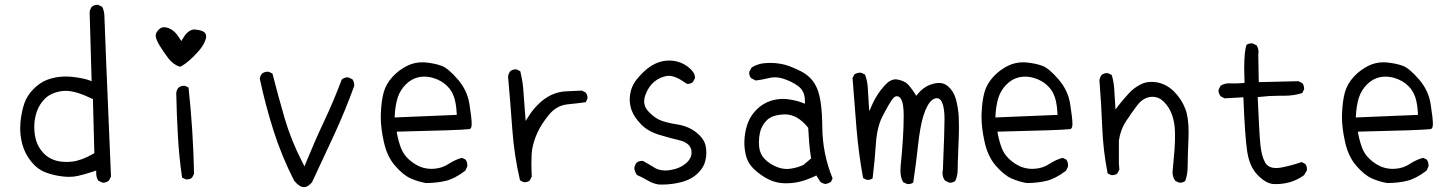

<svg xmlns="http://www.w3.org/2000/svg" viewBox="-20 -772 6040 799"><path d="M256.3 -98.1Q194.3 -98.1 159.7 -136.2Q139.2 -158.7 130.9 -185.5Q122.6 -212.4 122.6 -244.1Q122.6 -275.9 132.8 -306.6Q143.1 -337.4 167.2 -361.6Q191.4 -385.7 237.3 -393.1Q244.6 -394 252.9 -394Q295.9 -394 361.8 -361.8L366.7 -359.9L372.6 -134.8L368.7 -132.3Q320.3 -104.5 281.7 -99.6Q268.6 -98.1 256.3 -98.1ZM441.9 -37.1Q414.6 -677.7 414.6 -701.4Q414.6 -725.1 405.3 -743.7L389.2 -751.5Q387.2 -752 385.7 -752Q371.6 -752 362.3 -744.1Q355 -734.9 353 -722.2L361.3 -434.1L349.6 -438.5Q330.1 -445.8 285.2 -451.7Q269.5 -453.6 253.9 -453.6Q225.6 -453.6 198.2 -446.8Q153.8 -436 120.6 -402.8Q92.3 -374.5 81.1 -341.3Q68.8 -304.2 64.9 -260.3Q64 -249 64 -238.3Q64 -206.1 72.3 -173.8Q83.5 -131.8 109.9 -99.6Q135.7 -67.4 170.4 -54.4Q205.1 -41.5 241.7 -37.6Q254.9 -36.1 267.1 -36.1Q288.1 -36.1 304.2 -40Q334.5 -46.9 369.6 -58.6L380.4 -62.5V-50.8Q380.4 -33.2 389.2 -20L405.8 -12.2Q407.2 -11.7 411.1 -11.7Q415 -11.7 421.4 -13.9Q427.7 -16.1 433.6 -21Z M835 -606Q837.4 -612.3 837.6 -615.7Q837.9 -619.1 837.9 -621.6Q837.9 -628.4 833.5 -634.3Q825.7 -645.5 794.4 -648.9Q792 -649.4 790 -649.4Q763.2 -649.4 741.7 -612.8L734.4 -601.1L727.1 -612.8Q707.5 -645.5 680.7 -655.3Q671.4 -658.7 663.1 -658.7Q650.4 -658.7 641.1 -649.4Q627.9 -636.2 627.9 -624Q627.9 -609.4 644.5 -582Q661.1 -554.7 682.1 -527.3Q701.2 -503.4 728.5 -494.1Q750.5 -502 788.1 -539.6Q801.8 -553.7 812 -565.9Q827.6 -585 835 -606ZM756.8 -25.4Q770.5 -25.4 779.3 -32.7L787.6 -48.8Q783.7 -231.9 764.6 -407.7L750.5 -414.6Q748.5 -415 746.6 -415Q731.9 -415 722.7 -407.2Q715.3 -397.9 713.4 -385.3Q715.3 -295.9 720.2 -207.5Q725.1 -119.1 737.8 -32.7L752.9 -25.9Q754.9 -25.4 756.8 -25.4Z M1245.1 6.8Q1261.7 6.8 1278.8 -14.2L1371.6 -213.4Q1417 -312 1453.6 -413.1Q1454.1 -415 1454.1 -417Q1454.1 -431.2 1446.8 -441.9L1430.2 -449.7Q1428.7 -450.2 1424.8 -450.2Q1420.9 -450.2 1414.8 -448.2Q1408.7 -446.3 1402.3 -441.4Q1369.6 -354 1329.8 -269.5Q1290 -185.1 1253.9 -96.7L1247.1 -79.6L1238.8 -95.7Q1191.4 -187.5 1164.3 -280.8Q1137.2 -374 1113.8 -465.8L1099.1 -473.1Q1097.2 -473.6 1093 -473.6Q1088.9 -473.6 1082.5 -471.9Q1076.2 -470.2 1070.3 -465.8Q1063 -456.5 1061 -444.8Q1084.5 -334.5 1118.4 -228Q1152.3 -121.6 1204.1 -20Q1226.1 6.8 1245.1 6.8Z M1722.2 -450.7Q1731.9 -452.6 1738 -452.9Q1744.1 -453.1 1746.8 -453.1Q1749.5 -453.1 1753.7 -452.9Q1757.8 -452.6 1763.2 -451.7Q1773.4 -450.7 1783.7 -447.3Q1817.9 -437 1840.8 -414.1Q1859.9 -395.5 1869.1 -368.9Q1878.4 -342.3 1880.4 -302.2L1880.9 -293.9L1622.1 -283.2Q1624 -315.4 1626.5 -329.1Q1630.4 -352.5 1635.3 -366.7Q1645.5 -397.5 1668.9 -420.9Q1692.4 -444.3 1722.2 -450.7ZM1786.6 -69.8Q1781.2 -69.3 1773.4 -69.3Q1765.6 -69.3 1753.2 -71.3Q1740.7 -73.2 1727.5 -78.6Q1702.6 -89.4 1681.2 -108.9Q1659.2 -128.9 1648.9 -155.5Q1638.7 -182.1 1632.3 -214.4L1630.9 -224.1Q1891.1 -230 1929.7 -234.4L1934.6 -234.9Q1942.9 -237.8 1942.9 -255.9Q1942.9 -279.8 1933.6 -338.4Q1924.8 -396 1884.8 -441.9Q1844.7 -488.3 1817.9 -498Q1790 -508.3 1750.5 -512.2Q1743.7 -512.7 1736.8 -512.7Q1706.1 -512.7 1677.2 -499.5Q1641.6 -482.4 1614.5 -453.4Q1587.4 -424.3 1577.1 -389.2Q1566.9 -353 1564.9 -300.3Q1564.5 -293.9 1564.5 -287.1Q1564.5 -239.7 1576.7 -184.6Q1589.8 -122.1 1623.5 -83Q1657.2 -43.9 1688 -30Q1718.8 -16.1 1752.4 -10.3Q1797.4 -10.3 1835.4 -19.5Q1873.5 -28.8 1916.5 -62L1924.3 -78.6Q1924.8 -80.6 1924.8 -82.5Q1924.8 -97.2 1917.5 -107.9L1902.3 -115.2Q1874 -107.4 1849.1 -91.3Q1820.3 -71.8 1786.6 -69.8Z M2162.1 -13.7Q2175.8 -13.7 2184.6 -21L2192.9 -37.1Q2191.4 -67.9 2191.4 -92.3Q2191.4 -130.9 2194.8 -151.9Q2201.2 -187 2217 -221.2Q2232.9 -255.4 2263.7 -293.5Q2295.4 -333 2342.3 -337.9Q2383.3 -341.8 2417.5 -346.7L2424.3 -360.8Q2424.8 -362.8 2424.8 -366.7Q2424.8 -370.6 2423.1 -376.2Q2421.4 -381.8 2417.5 -386.7L2401.4 -395Q2369.6 -393.1 2338.4 -392.1Q2271.5 -390.1 2218.3 -336.4Q2197.3 -315.4 2180.7 -289.6L2167.5 -268.6Q2161.6 -340.3 2159.9 -368.7Q2158.2 -397 2157.2 -406Q2156.2 -415 2155 -423.8Q2153.8 -432.6 2152.3 -441.4Q2149.4 -458.5 2145 -475.6L2130.4 -482.9Q2128.4 -483.4 2127 -483.4Q2112.8 -483.4 2103.5 -475.6Q2096.2 -466.3 2094.2 -454.1Q2104 -344.7 2111.8 -235.1Q2119.6 -125.5 2144 -21.5L2158.7 -14.2Q2160.6 -13.7 2162.1 -13.7Z M2733.9 -3.9Q2774.4 -3.9 2811.5 -13.2Q2856.9 -23.9 2885.7 -52.7Q2909.7 -76.7 2915.5 -104Q2919.4 -120.1 2919.4 -135.3Q2919.4 -150.4 2916.5 -164.6Q2911.1 -193.8 2878.4 -220.2Q2845.2 -247.1 2796.9 -254.4Q2745.6 -262.7 2721.7 -274.4Q2698.2 -286.1 2675.8 -311Q2660.6 -328.1 2660.6 -350.1Q2660.6 -362.3 2665.5 -376.5Q2678.7 -412.1 2702.4 -431.6Q2726.1 -451.2 2755.9 -456.1Q2759.8 -456.5 2763.7 -456.5Q2792.5 -456.5 2837.9 -423.3Q2839.4 -422.9 2843.3 -422.9Q2847.2 -422.9 2852.8 -424.6Q2858.4 -426.3 2863.3 -430.2L2872.1 -446.8Q2872.1 -448.7 2872.1 -451.4Q2872.1 -454.1 2870.8 -459Q2869.6 -463.9 2865.7 -470.2Q2859.9 -479.5 2849.1 -488.8Q2813 -520 2764.6 -520Q2707 -520 2657.2 -471.7Q2627.9 -443.4 2616 -421.1Q2604 -398.9 2601.1 -370.1Q2600.6 -364.3 2600.6 -357.9Q2600.6 -335.9 2608.4 -313.5Q2618.7 -284.7 2647.5 -254.9Q2676.3 -225.1 2724.4 -210.7Q2772.5 -196.3 2808.6 -188Q2849.6 -177.7 2856.9 -148.4Q2857.9 -142.6 2857.9 -136Q2857.9 -129.4 2855.5 -121.6Q2851.1 -108.9 2839.8 -97.2L2836.4 -94.2Q2811.5 -71.3 2770.5 -64.5Q2758.8 -62.5 2749.5 -62.5Q2721.2 -62.5 2702.6 -74.7Q2680.2 -88.9 2655.8 -102.1Q2653.8 -102.5 2652.3 -102.5Q2638.2 -102.5 2628.9 -94.7Q2621.6 -85.4 2619.6 -72.3Q2621.6 -56.6 2630.4 -43.9Q2653.3 -34.2 2675.3 -21Q2696.3 -8.3 2719.7 -4.4Q2727.1 -3.9 2733.9 -3.9Z M3323.7 -85.9Q3301.3 -75.2 3274.9 -70.8Q3263.2 -68.8 3255.9 -68.8Q3232.9 -68.8 3211.9 -77.6Q3182.6 -89.8 3162.6 -109.9Q3142.6 -129.9 3139.2 -160.2Q3138.2 -169.9 3138.2 -179.7Q3138.2 -198.7 3142.1 -218.3Q3148.4 -249 3170.9 -271.5Q3193.8 -294.4 3244.6 -295.9Q3246.1 -295.9 3247.6 -295.9Q3297.9 -295.9 3341.3 -242.7L3343.3 -240.7L3347.2 -180.2Q3349.1 -151.9 3355.5 -112.8ZM3186 -510.3Q3174.8 -510.3 3163.6 -509.3Q3132.8 -506.8 3107.9 -491.2L3098.1 -473.1Q3097.7 -471.2 3097.7 -468.5Q3097.7 -465.8 3098.6 -461.9Q3099.6 -453.6 3105 -447.3L3124.5 -437Q3148.4 -439.5 3175.8 -446.3Q3189.5 -450.2 3204.1 -450.2Q3222.2 -450.2 3240.2 -444.3Q3272.5 -434.1 3299.8 -415Q3329.6 -394 3329.6 -352.5V-340.3L3318.4 -344.7Q3294.9 -354 3259.8 -358.9Q3249 -360.4 3240.2 -360.4Q3214.4 -360.4 3190.9 -353.5Q3155.3 -342.8 3128.9 -316.4Q3106 -293.5 3094.2 -265.4Q3082.5 -237.3 3078.6 -200.2Q3077.6 -189 3077.6 -177.7Q3077.6 -152.8 3083.5 -127.9Q3091.3 -93.3 3118.2 -67.9Q3145.5 -42 3177.2 -26.1Q3209 -10.3 3243.7 -9.3Q3248 -9.3 3252 -9.3Q3282.7 -9.3 3310.3 -16.4Q3337.9 -23.4 3370.6 -38.6L3377 -42L3394 -15.1Q3403.3 -8.3 3415 -6.3Q3427.2 -8.3 3438 -15.1L3444.8 -29.8Q3402.8 -131.8 3401.9 -244.1Q3400.9 -356.4 3379.9 -404.8Q3359.9 -452.1 3311.5 -476.1Q3262.2 -501 3229.5 -506.3Q3208 -510.3 3186 -510.3Z M3758.8 -5.9Q3771.5 -5.9 3780.3 -12.2Q3792 -88.9 3800.3 -166.5Q3809.1 -247.1 3822.8 -290.5Q3838.4 -339.8 3859.4 -356Q3869.1 -363.3 3878.4 -363.3Q3892.1 -363.3 3899.4 -347.7Q3910.6 -324.7 3910.6 -276.6Q3910.6 -228.5 3903.8 -65.4Q3902.3 -58.1 3902.3 -51.3Q3902.3 -33.7 3912.6 -20.5L3929.2 -12.2Q3931.2 -11.7 3932.6 -11.7Q3946.3 -11.7 3955.1 -19Q3965.3 -40 3965.3 -65.4Q3965.3 -90.8 3968 -152.8Q3970.7 -214.8 3970.7 -242.2Q3970.7 -269.5 3969.7 -287.1Q3967.3 -323.7 3958 -359.4Q3948.7 -392.6 3924.3 -413.6Q3908.7 -426.8 3887.7 -426.8Q3877 -426.8 3865.2 -423.8Q3853.5 -420.9 3843.8 -416.5Q3818.8 -404.8 3800.3 -382.3L3793 -373.5Q3780.8 -393.1 3775.4 -399.9Q3764.6 -414.6 3757.8 -421.4Q3744.1 -435.1 3715.8 -440.9Q3711.9 -441.9 3707.5 -441.9Q3684.1 -441.9 3660.6 -415.5Q3629.9 -381.3 3610.8 -339.4L3597.2 -309.1L3591.3 -406.7Q3589.4 -437 3579.6 -461.9L3564 -469.2Q3562 -469.7 3560.5 -469.7Q3546.4 -469.7 3535.6 -462.4L3527.8 -446.8Q3535.6 -342.3 3544.4 -236.8Q3553.2 -131.3 3571.8 -30.8L3586.4 -23.9Q3588.4 -23.4 3589.8 -23.4Q3602.5 -23.4 3611.3 -29.8Q3620.6 -105 3625 -173.8Q3629.4 -242.7 3652.3 -287.6Q3686 -352.5 3697.8 -364.3Q3705.1 -371.6 3711.9 -371.6Q3722.7 -371.6 3729 -360.8Q3735.4 -350.1 3738 -333Q3740.7 -315.9 3740.7 -290.5Q3740.7 -205.1 3728 -81.5Q3727.1 -71.8 3727.1 -63Q3727.1 -33.2 3738.3 -14.2L3754.9 -6.3Q3756.8 -5.9 3758.8 -5.9Z M4222.2 -450.7Q4231.9 -452.6 4238 -452.9Q4244.1 -453.1 4246.8 -453.1Q4249.5 -453.1 4253.7 -452.9Q4257.8 -452.6 4263.2 -451.7Q4273.4 -450.7 4283.7 -447.3Q4317.9 -437 4340.8 -414.1Q4359.9 -395.5 4369.1 -368.9Q4378.4 -342.3 4380.4 -302.2L4380.9 -293.9L4122.1 -283.2Q4124 -315.4 4126.5 -329.1Q4130.4 -352.5 4135.3 -366.7Q4145.5 -397.5 4168.9 -420.9Q4192.4 -444.3 4222.2 -450.7ZM4286.6 -69.8Q4281.2 -69.3 4273.4 -69.3Q4265.6 -69.3 4253.2 -71.3Q4240.7 -73.2 4227.5 -78.6Q4202.6 -89.4 4181.2 -108.9Q4159.2 -128.9 4148.9 -155.5Q4138.7 -182.1 4132.3 -214.4L4130.9 -224.1Q4391.1 -230 4429.7 -234.4L4434.6 -234.9Q4442.9 -237.8 4442.9 -255.9Q4442.9 -279.8 4433.6 -338.4Q4424.8 -396 4384.8 -441.9Q4344.7 -488.3 4317.9 -498Q4290 -508.3 4250.5 -512.2Q4243.7 -512.7 4236.8 -512.7Q4206.1 -512.7 4177.2 -499.5Q4141.6 -482.4 4114.5 -453.4Q4087.4 -424.3 4077.1 -389.2Q4066.9 -353 4064.9 -300.3Q4064.5 -293.9 4064.5 -287.1Q4064.5 -239.7 4076.7 -184.6Q4089.8 -122.1 4123.5 -83Q4157.2 -43.9 4188 -30Q4218.8 -16.1 4252.4 -10.3Q4297.4 -10.3 4335.4 -19.5Q4373.5 -28.8 4416.5 -62L4424.3 -78.6Q4424.8 -80.6 4424.8 -82.5Q4424.8 -97.2 4417.5 -107.9L4402.3 -115.2Q4374 -107.4 4349.1 -91.3Q4320.3 -71.8 4286.6 -69.8Z M4889.6 -11.7Q4902.8 -11.7 4912.1 -18.6Q4922.4 -45.9 4922.4 -80.1Q4922.4 -114.3 4925.8 -196.8Q4926.3 -210 4926.3 -222.7Q4926.3 -284.2 4912.6 -319.3Q4896 -361.3 4864.3 -392.6Q4824.2 -431.2 4772 -431.2Q4747.6 -431.2 4728 -421.4Q4698.2 -406.2 4678.2 -384.3Q4656.7 -360.8 4635.3 -334L4622.1 -316.4L4616.7 -403.8Q4614.7 -433.1 4606.4 -460L4591.3 -467.3Q4589.4 -467.8 4587.9 -467.8Q4573.7 -467.8 4564.5 -460Q4557.1 -450.7 4555.2 -438.5Q4563 -340.8 4566.9 -241.7Q4570.8 -144.5 4589.4 -50.3L4604 -43.5Q4606 -43 4607.4 -43Q4621.1 -43 4629.9 -50.3L4638.2 -65.9L4636.2 -90.8V-187Q4642.6 -232.4 4667 -269Q4690.4 -304.7 4711.9 -333Q4735.8 -364.3 4767.1 -368.7Q4771.5 -369.1 4776.4 -369.1Q4802.7 -369.1 4823.2 -348.6Q4846.2 -325.7 4857.4 -293.9Q4868.7 -262.2 4869.6 -223.6Q4870.6 -186.5 4867.7 -148.9Q4864.7 -111.3 4860.8 -71.3Q4859.4 -61 4859.4 -56.2Q4859.4 -36.1 4870.1 -20L4886.2 -12.2Q4888.2 -11.7 4889.6 -11.7Z M5116.2 -424.8 5095.2 -425.3Q5074.7 -425.3 5059.1 -415L5051.3 -398.9Q5050.8 -397.5 5050.8 -396Q5050.8 -381.8 5060.1 -371.1L5076.2 -362.8L5154.3 -367.2Q5160.6 -203.1 5170.2 -141.1Q5179.7 -79.1 5212.9 -44.4Q5246.1 -9.8 5276.9 -6.3Q5283.2 -5.9 5289.3 -5.9Q5295.4 -5.9 5304.7 -6.3Q5325.7 -7.8 5347.2 -13.7Q5379.4 -22.9 5406.7 -43L5418.5 -63Q5418.9 -64.9 5418.9 -66.2Q5418.9 -67.4 5418.7 -68.8Q5418.5 -70.3 5418.5 -72.5Q5418.5 -74.7 5418 -76.7Q5417.5 -78.6 5416.7 -80.3Q5416 -82 5415.5 -84Q5414.1 -87.4 5411.6 -89.8L5397 -97.7Q5353 -82.5 5311 -74.7Q5299.8 -72.8 5290.5 -72.8Q5258.3 -72.8 5245.1 -95.2Q5230 -121.6 5225.1 -169.4Q5220.2 -217.3 5213.9 -367.7L5221.7 -368.7Q5261.2 -373.5 5302.7 -373.5H5322.8Q5363.8 -373.5 5399.4 -384.8L5406.7 -399.9Q5407.2 -401.9 5407.2 -404.3Q5407.2 -406.7 5406.2 -410.6Q5405.3 -418.9 5399.9 -425.8L5383.8 -434.1L5218.3 -430.2L5216.3 -544.4Q5217.3 -550.3 5217.3 -554.7Q5217.3 -559.1 5216.8 -562.5Q5216.3 -565.9 5215.3 -569.8Q5213.4 -576.7 5209 -583.5L5192.9 -591.3Q5190.9 -591.8 5187.3 -591.8Q5183.6 -591.8 5178 -590.3Q5172.4 -588.9 5167 -585Q5157.7 -557.1 5157.7 -483.9Q5157.7 -461.4 5159.2 -426.8Q5133.8 -424.8 5116.2 -424.8Z M5722.2 -450.7Q5731.9 -452.6 5738 -452.9Q5744.1 -453.1 5746.8 -453.1Q5749.5 -453.1 5753.7 -452.9Q5757.8 -452.6 5763.2 -451.7Q5773.4 -450.7 5783.7 -447.3Q5817.9 -437 5840.8 -414.1Q5859.9 -395.5 5869.1 -368.9Q5878.4 -342.3 5880.4 -302.2L5880.9 -293.9L5622.1 -283.2Q5624 -315.4 5626.5 -329.1Q5630.4 -352.5 5635.3 -366.7Q5645.5 -397.5 5668.9 -420.9Q5692.4 -444.3 5722.2 -450.7ZM5786.6 -69.8Q5781.2 -69.3 5773.4 -69.3Q5765.6 -69.3 5753.2 -71.3Q5740.7 -73.2 5727.5 -78.6Q5702.6 -89.4 5681.2 -108.9Q5659.2 -128.9 5648.9 -155.5Q5638.7 -182.1 5632.3 -214.4L5630.9 -224.1Q5891.1 -230 5929.7 -234.4L5934.6 -234.9Q5942.9 -237.8 5942.9 -255.9Q5942.9 -279.8 5933.6 -338.4Q5924.8 -396 5884.8 -441.9Q5844.7 -488.3 5817.9 -498Q5790 -508.3 5750.5 -512.2Q5743.7 -512.7 5736.8 -512.7Q5706.1 -512.7 5677.2 -499.5Q5641.6 -482.4 5614.5 -453.4Q5587.4 -424.3 5577.1 -389.2Q5566.9 -353 5564.9 -300.3Q5564.5 -293.9 5564.5 -287.1Q5564.5 -239.7 5576.7 -184.6Q5589.8 -122.1 5623.5 -83Q5657.2 -43.9 5688 -30Q5718.8 -16.1 5752.4 -10.3Q5797.4 -10.3 5835.4 -19.5Q5873.5 -28.8 5916.5 -62L5924.3 -78.6Q5924.8 -80.6 5924.8 -82.5Q5924.8 -97.2 5917.5 -107.9L5902.3 -115.2Q5874 -107.4 5849.1 -91.3Q5820.3 -71.8 5786.6 -69.8Z"/></svg>

Font: NaikaiFont
Style: Light
Weight: 300
Version: Version 1.89